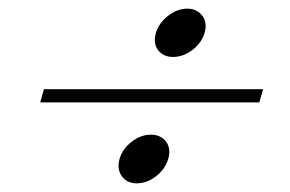

<svg xmlns="http://www.w3.org/2000/svg" viewBox="-20 -574 662 439"><path d="M407.7 -554.2Q426.8 -554.2 438.5 -542.7Q450.2 -531.2 450.2 -513.7Q450.2 -507.3 447.8 -499Q440.9 -475.6 419.9 -459.7Q398.9 -443.8 375.5 -443.8Q356.9 -443.8 345.5 -454.8Q334 -465.8 334 -483.4Q334 -490.2 336.4 -499Q343.3 -521.5 364.3 -537.8Q385.3 -554.2 407.7 -554.2ZM581.5 -370.1 572.8 -339.8H71.8L80.6 -370.1ZM324.7 -266.1Q343.8 -266.1 355.5 -254.9Q367.2 -243.7 367.2 -226.1Q367.2 -219.7 364.7 -210.9Q357.9 -187.5 336.9 -171.1Q315.9 -154.8 292.5 -154.8Q273.9 -154.8 262.5 -166.5Q251 -178.2 251 -195.8Q251 -202.1 253.4 -210.9Q260.3 -233.9 281.2 -250Q302.2 -266.1 324.7 -266.1Z"/></svg>

Font: TypoPRO Playfair Display
Style: Italic
Weight: 900
Italic angle: -14°
Designer: Claus Eggers Sørensen
Foundry: Claus Eggers Sørensen
Version: Version 1.004;PS 001.004;hotconv 1.0.70;makeotf.lib2.5.58329